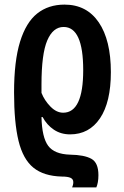

<svg xmlns="http://www.w3.org/2000/svg" viewBox="-20 -573 539 833"><path d="M260 -553Q356 -553 408.5 -476Q461 -399 461 -260Q461 -130 414 -60Q367 10 284 10Q244 10 213.5 -10.5Q183 -31 165 -65H160Q162 23 189 59.5Q216 96 284 98Q346 99 376.5 116Q407 133 407 187Q407 204 404.5 217.5Q402 231 398 240H293Q295 235 296.5 229.5Q298 224 298 217Q298 204 286 198.5Q274 193 248 193Q170 191 125 154.5Q80 118 60.5 38.5Q41 -41 41 -172Q41 -308 67 -392Q93 -476 141.5 -514.5Q190 -553 260 -553ZM256 -456Q210 -456 185 -397.5Q160 -339 160 -206Q160 -197 160 -188Q160 -179 160 -170Q173 -137 199 -110.5Q225 -84 254 -84Q341 -84 341 -269Q341 -456 256 -456Z"/></svg>

Font: Avrile Sans Condensed SemiBold
Style: Regular
Weight: 600
Width: 3
Designer: Monotype Design Team
Foundry: Monotype Imaging Inc.
Version: Version 2.001;September 10, 2019;FontCreator 11.5.0.2425 64-